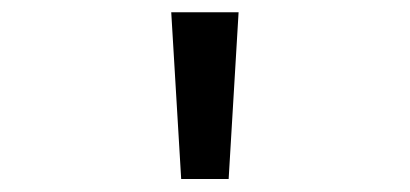

<svg xmlns="http://www.w3.org/2000/svg" viewBox="-20 -777 655 307"><path d="M269.7 -490.8 253.8 -757.4H361.5L345.6 -490.8Z"/></svg>

Font: FiraCode Nerd Font Mono
Style: Regular
Weight: 400
Monospace: yes
Designer: Carrois Corporate, Edenspiekermann AG, Nikita Prokopov
Foundry: Carrois Corporate, Edenspiekermann AG, Nikita Prokopov
Version: Version 6.002;Nerd Fonts 3.4.0